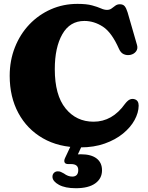

<svg xmlns="http://www.w3.org/2000/svg" viewBox="-20 -740 764 990"><path d="M695 -195Q694.5 -159 674 -121.2Q653.5 -83.5 614.5 -51.5Q575.5 -19.5 520 0.2Q464.5 20 394 20Q283 20 201.2 -27Q119.5 -74 74.8 -157Q30 -240 30 -349Q30 -428 56.8 -495.8Q83.5 -563.5 131.2 -613.8Q179 -664 242.5 -692Q306 -720 379.5 -720Q426.5 -720 454.8 -712.2Q483 -704.5 500.2 -696.8Q517.5 -689 531.5 -689Q545.5 -689 555.2 -696.2Q565 -703.5 574.8 -710.8Q584.5 -718 598 -718Q614.5 -718 622.8 -708.2Q631 -698.5 638 -676L686.5 -508Q692 -489 681.5 -475Q671 -461 652 -457Q634 -453.5 618.2 -460.5Q602.5 -467.5 593.5 -488Q556 -573 510.5 -602.5Q465 -632 415 -632Q340.5 -632 301.5 -563.8Q262.5 -495.5 262.5 -383.5Q262.5 -249.5 318 -181Q373.5 -112.5 462.5 -112.5Q559 -112.5 624.5 -204.5Q638.5 -222.5 650 -227.2Q661.5 -232 673.5 -228.5Q695 -222.5 695 -195ZM354.5 -8.5H411.5L381.5 56Q389 55.5 397.5 55.5Q450 55.5 478 77Q506 98.5 506 138Q506 180.5 471.2 205.5Q436.5 230.5 371 230.5Q316 230.5 284 213Q252 195.5 250.5 173Q250 160 257.8 151.8Q265.5 143.5 277.5 143.5Q286.5 143 293.8 146.5Q301 150 309.5 154.5Q330.5 170.5 352.5 170.5Q383.5 170.5 383.5 136.5Q383.5 106 346.5 106H332Q317 106 313 97.2Q309 88.5 315.5 74.5Z"/></svg>

Font: Fraunces 9pt S050 Black
Style: Regular
Weight: 900
Version: Version 1.000; ttfautohint (v1.8.3)